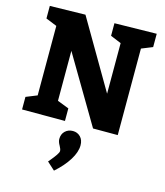

<svg xmlns="http://www.w3.org/2000/svg" viewBox="-145 -814 1078 1254"><g transform="rotate(15 393.5 -186.5)"><path d="M35.2 -85 109.9 -115.2V-585L35.2 -615.2V-700.2L274.9 -705.1L544.9 -243.2V-585L472.2 -615.2V-700.2L756.8 -705.1V-615.2L682.1 -585V0H515.1L247.1 -453.1V-115.2L325.2 -85V0H35.2ZM393.1 49.8Q423.8 49.8 444.3 70.8Q464.8 91.8 464.8 127.9Q464.8 172.9 431.9 226.3Q398.9 279.8 339.8 332L287.1 284.2Q291 279.3 304.9 262.7Q318.8 246.1 332 227.1Q345.2 208 345.2 198.2Q345.2 190.4 341.6 182.1Q337.9 173.8 334 166Q319.8 142.1 319.8 123Q319.8 89.8 340.8 69.8Q361.8 49.8 393.1 49.8Z"/></g></svg>

Font: Kadwa
Style: Bold
Weight: 700
Designer: Sol Matas
Foundry: Sol Matas
Version: Version 1.001;PS 001.000;hotconv 1.0.70;makeotf.lib2.5.58329